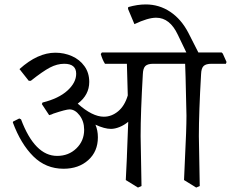

<svg xmlns="http://www.w3.org/2000/svg" viewBox="-20 -813 1043 867"><path d="M1000 -525H935Q910 -525 899.5 -515Q889 -505 888 -478Q878 -306 878 -198L882 27L866 34L811 0L815 -91Q822 -228 822 -291Q822 -319 818 -465L816 -525H672Q647 -525 636.5 -515Q626 -505 625 -478Q615 -306 615 -198L619 27L603 34L548 0Q554 -121 553 -107L559 -263Q541 -248 520 -239.5Q499 -231 481 -231Q452 -231 411 -250Q422 -224 422 -193Q422 -129 378.5 -90Q335 -51 267 -51Q187 -51 130.5 -107Q74 -163 38 -260L39 -264L67 -278L75 -274Q137 -109 238 -109Q290 -109 325 -143Q360 -177 360 -227Q360 -265 339.5 -292Q319 -319 294 -319Q278 -319 221 -300Q214 -296 202 -293L169 -343L172 -350Q245 -368 284.5 -404Q324 -440 324 -480Q324 -525 270 -525Q238 -525 205.5 -508Q173 -491 119 -448H110L68 -501Q150 -575 230 -575Q270 -575 305 -559.5Q340 -544 361.5 -514Q383 -484 383 -443Q383 -384 331 -345Q397 -286 449 -286Q484 -286 513.5 -310.5Q543 -335 557 -382L553 -525H454Q443 -542 435 -569L440 -576H981L986 -571L1003 -533ZM831 -664 890 -548H835L783 -656Q747 -733 685 -733Q648 -733 587 -704L558 -773L559 -781Q601 -793 638 -793Q699 -793 749 -759.5Q799 -726 831 -664Z"/></svg>

Font: Sahitya
Style: Regular
Weight: 400
Designer: Juan Pablo del Peral
Foundry: Juan Pablo del Peral (http://www.huertatipografica.com)
Version: Version 1.001;PS 001.000;hotconv 1.0.70;makeotf.lib2.5.58329